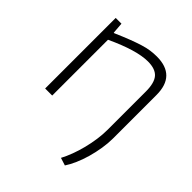

<svg xmlns="http://www.w3.org/2000/svg" viewBox="-209 -685 1039 1039"><g transform="rotate(45 310.0 -165.5)"><path d="M413 205Q428 177 441 142Q454 107 463.5 69.5Q473 32 478.5 -7Q484 -46 484 -82V-374Q484 -440 459 -468.5Q434 -497 377 -497Q334 -497 275 -479.5Q216 -462 141 -427V0H87V-540H131L136 -476H140Q188 -497 224.5 -511Q261 -525 290 -534Q319 -543 343.5 -546.5Q368 -550 392 -550Q538 -550 538 -401V-69Q538 -32 531.5 8.5Q525 49 514 88Q503 127 488 161Q473 195 457 219Z"/></g></svg>

Font: Encode Sans Wide
Style: ExtraLight
Weight: 200
Designer: Pablo Impallari, Andres Torresi
Foundry: Pablo Impallari, Andres Torresi
Version: Version 1.000; ttfautohint (v1.00) -l 8 -r 50 -G 200 -x 14 -